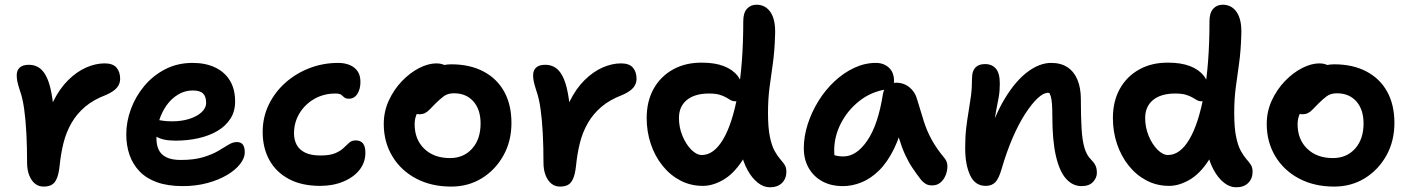

<svg xmlns="http://www.w3.org/2000/svg" viewBox="-20 -780 5985 815"><path d="M165 12Q144 12 128.5 -0.5Q113 -13 104 -36Q95 -59 95 -88Q95 -155 92 -213Q89 -271 82.5 -317.5Q76 -364 64 -397Q56 -422 53.5 -435Q51 -448 51 -461Q51 -481 63.5 -493Q76 -505 103 -505Q128 -505 147.5 -491.5Q167 -478 181 -446Q195 -414 203 -357Q211 -300 213 -214L163 -217Q178 -293 205.5 -348.5Q233 -404 269.5 -440Q306 -476 346 -493.5Q386 -511 424 -511Q459 -511 474.5 -493Q490 -475 490 -445Q490 -424 476 -407.5Q462 -391 430 -377Q377 -357 341.5 -327Q306 -297 283.5 -258Q261 -219 249.5 -173Q238 -127 233 -75Q229 -40 220.5 -21Q212 -2 198.5 5Q185 12 165 12Z M756 10Q693 10 647.5 -6Q602 -22 573 -52Q544 -82 530 -122Q516 -162 516 -210Q516 -263 535.5 -316.5Q555 -370 592 -414.5Q629 -459 681 -486Q733 -513 798 -513Q851 -513 891.5 -494.5Q932 -476 955 -439.5Q978 -403 978 -349Q978 -307 958 -276Q938 -245 903.5 -224.5Q869 -204 823 -193.5Q777 -183 725 -183Q669 -183 641.5 -201.5Q614 -220 614 -244Q614 -258 620.5 -264.5Q627 -271 642 -271Q653 -271 668.5 -268Q684 -265 712 -265Q750 -265 782.5 -275Q815 -285 835 -303Q855 -321 855 -344Q855 -370 842 -383Q829 -396 798 -396Q765 -396 736.5 -379Q708 -362 687.5 -333.5Q667 -305 655.5 -268.5Q644 -232 644 -193Q644 -165 653.5 -144.5Q663 -124 686 -112.5Q709 -101 747 -101Q803 -101 841.5 -112.5Q880 -124 905.5 -139Q931 -154 949.5 -165.5Q968 -177 985 -177Q1003 -177 1011 -166Q1019 -155 1019 -133Q1019 -109 999 -83.5Q979 -58 943.5 -37Q908 -16 860 -3Q812 10 756 10Z M1339 9Q1261 9 1206.5 -20Q1152 -49 1123.5 -100.5Q1095 -152 1095 -220Q1095 -282 1120.5 -335Q1146 -388 1190.5 -428Q1235 -468 1293 -490.5Q1351 -513 1416 -513Q1443 -513 1464.5 -504Q1486 -495 1498 -477.5Q1510 -460 1510 -432Q1510 -402 1497 -381.5Q1484 -361 1461 -361Q1448 -361 1441.5 -366.5Q1435 -372 1428.5 -377.5Q1422 -383 1404 -383Q1354 -383 1314 -360Q1274 -337 1251 -298.5Q1228 -260 1228 -214Q1228 -186 1239.5 -165Q1251 -144 1275.5 -132Q1300 -120 1340 -120Q1380 -120 1402.5 -129.5Q1425 -139 1438 -151.5Q1451 -164 1462 -174Q1473 -184 1490 -184Q1511 -184 1521 -171Q1531 -158 1531 -132Q1531 -91 1506.5 -59.5Q1482 -28 1438 -9.5Q1394 9 1339 9Z M1895 12Q1811 12 1746.5 -22Q1682 -56 1645.5 -116.5Q1609 -177 1609 -254Q1609 -307 1630.5 -353.5Q1652 -400 1686 -435.5Q1720 -471 1759 -491Q1798 -511 1833 -511Q1848 -511 1860.5 -506.5Q1873 -502 1881 -492Q1889 -482 1889 -465Q1889 -435 1876.5 -411.5Q1864 -388 1825 -373Q1800 -360 1781 -342Q1762 -324 1751 -301Q1740 -278 1740 -253Q1740 -188 1781 -148.5Q1822 -109 1890 -109Q1948 -109 1984 -149Q2020 -189 2020 -256Q2020 -315 1989.5 -349.5Q1959 -384 1907 -384Q1881 -384 1864.5 -372Q1848 -360 1828 -340Q1813 -325 1803.5 -315Q1794 -305 1784 -300Q1774 -295 1759 -295Q1743 -295 1731 -307Q1719 -319 1719 -352Q1719 -379 1734 -406.5Q1749 -434 1774.5 -456.5Q1800 -479 1831 -493Q1862 -507 1895 -507Q1975 -507 2032.5 -476.5Q2090 -446 2120.5 -390.5Q2151 -335 2151 -258Q2151 -181 2117 -120Q2083 -59 2025.5 -23.5Q1968 12 1895 12Z M2357 12Q2336 12 2320.5 -0.5Q2305 -13 2296 -36Q2287 -59 2287 -88Q2287 -155 2284 -213Q2281 -271 2274.5 -317.5Q2268 -364 2256 -397Q2248 -422 2245.5 -435Q2243 -448 2243 -461Q2243 -481 2255.5 -493Q2268 -505 2295 -505Q2320 -505 2339.5 -491.5Q2359 -478 2373 -446Q2387 -414 2395 -357Q2403 -300 2405 -214L2355 -217Q2370 -293 2397.5 -348.5Q2425 -404 2461.5 -440Q2498 -476 2538 -493.5Q2578 -511 2616 -511Q2651 -511 2666.5 -493Q2682 -475 2682 -445Q2682 -424 2668 -407.5Q2654 -391 2622 -377Q2569 -357 2533.5 -327Q2498 -297 2475.5 -258Q2453 -219 2441.5 -173Q2430 -127 2425 -75Q2421 -40 2412.5 -21Q2404 -2 2390.5 5Q2377 12 2357 12Z M2964 9Q2911 9 2867.5 -14Q2824 -37 2792 -77Q2760 -117 2742.5 -169Q2725 -221 2725 -279Q2725 -350 2754.5 -403Q2784 -456 2837.5 -485.5Q2891 -515 2961 -514Q3014 -514 3052 -499.5Q3090 -485 3111 -458Q3132 -431 3132 -392Q3132 -373 3123 -361.5Q3114 -350 3102 -350Q3090 -350 3081.5 -355Q3073 -360 3062 -366.5Q3051 -373 3034 -378Q3017 -383 2989 -383Q2929 -383 2895.5 -355.5Q2862 -328 2862 -279Q2862 -239 2877 -203Q2892 -167 2914.5 -144.5Q2937 -122 2959 -122Q3010 -122 3049.5 -188.5Q3089 -255 3112 -382Q3135 -509 3135 -690Q3135 -725 3150.5 -742.5Q3166 -760 3191 -760Q3230 -760 3251.5 -727Q3273 -694 3270 -631Q3268 -562 3260.5 -510Q3253 -458 3246.5 -408.5Q3240 -359 3240 -300Q3240 -238 3248 -199.5Q3256 -161 3268 -139.5Q3280 -118 3291.5 -105Q3303 -92 3310.5 -80.5Q3318 -69 3318 -51Q3318 -22 3299.5 -3.5Q3281 15 3248 15Q3221 15 3196.5 -4.5Q3172 -24 3153.5 -57.5Q3135 -91 3125.5 -134.5Q3116 -178 3118 -225L3189 -246Q3167 -153 3130 -97Q3093 -41 3049 -16Q3005 9 2964 9Z M3558 10Q3508 10 3471 -10Q3434 -30 3413 -66.5Q3392 -103 3392 -151Q3392 -201 3408.5 -252.5Q3425 -304 3454 -351Q3483 -398 3522 -434.5Q3561 -471 3606 -492Q3651 -513 3698 -513Q3731 -513 3753 -493Q3775 -473 3775 -436Q3775 -421 3766.5 -412.5Q3758 -404 3744 -401Q3678 -391 3628 -351.5Q3578 -312 3549.5 -256.5Q3521 -201 3521 -141Q3521 -120 3524.5 -102.5Q3528 -85 3539 -58L3476 -149Q3500 -130 3517.5 -123Q3535 -116 3560 -116Q3616 -116 3662 -184Q3708 -252 3728 -382Q3732 -404 3747 -416.5Q3762 -429 3783 -429Q3817 -429 3841 -409Q3865 -389 3873 -358Q3888 -308 3901 -266.5Q3914 -225 3934.5 -187.5Q3955 -150 3989 -109Q4001 -95 4001.5 -76Q4002 -57 3994.5 -37.5Q3987 -18 3972.5 -5.5Q3958 7 3937 7Q3920 7 3909.5 0.5Q3899 -6 3891 -15Q3870 -42 3853 -67.5Q3836 -93 3822 -123.5Q3808 -154 3796 -193.5Q3784 -233 3774 -286L3821 -289Q3803 -205 3774.5 -147.5Q3746 -90 3710.5 -55.5Q3675 -21 3636 -5.5Q3597 10 3558 10Z M4571 10Q4533 10 4505 -21.5Q4477 -53 4462 -118.5Q4447 -184 4447 -285Q4447 -317 4445.5 -338Q4444 -359 4440 -372Q4436 -385 4428.5 -394Q4421 -403 4409 -411Q4433 -411 4449.5 -406.5Q4466 -402 4474 -388.5Q4482 -375 4481 -349Q4465 -370 4453.5 -378Q4442 -386 4428 -386Q4409 -386 4384 -362.5Q4359 -339 4331.5 -296.5Q4304 -254 4278.5 -195Q4253 -136 4232 -64Q4220 -22 4205 -6.5Q4190 9 4164 9Q4119 9 4098 -36Q4077 -81 4077 -151Q4077 -201 4081.5 -238Q4086 -275 4091.5 -307Q4097 -339 4101.5 -372.5Q4106 -406 4106 -448Q4106 -478 4120 -493Q4134 -508 4161 -508Q4191 -508 4207.5 -488.5Q4224 -469 4224 -425Q4224 -394 4219.5 -368.5Q4215 -343 4209 -313.5Q4203 -284 4199 -243.5Q4195 -203 4197 -144L4166 -174Q4200 -287 4245.5 -362Q4291 -437 4342 -475Q4393 -513 4442 -513Q4484 -513 4512 -494Q4540 -475 4554 -440.5Q4568 -406 4568 -359Q4568 -286 4571 -235Q4574 -184 4583.5 -152Q4593 -120 4612 -102Q4624 -90 4630 -77.5Q4636 -65 4636 -46Q4636 -25 4619.5 -7.5Q4603 10 4571 10Z M4943 9Q4890 9 4846.5 -14Q4803 -37 4771 -77Q4739 -117 4721.5 -169Q4704 -221 4704 -279Q4704 -350 4733.5 -403Q4763 -456 4816.5 -485.5Q4870 -515 4940 -514Q4993 -514 5031 -499.5Q5069 -485 5090 -458Q5111 -431 5111 -392Q5111 -373 5102 -361.5Q5093 -350 5081 -350Q5069 -350 5060.5 -355Q5052 -360 5041 -366.5Q5030 -373 5013 -378Q4996 -383 4968 -383Q4908 -383 4874.5 -355.5Q4841 -328 4841 -279Q4841 -239 4856 -203Q4871 -167 4893.5 -144.5Q4916 -122 4938 -122Q4989 -122 5028.5 -188.5Q5068 -255 5091 -382Q5114 -509 5114 -690Q5114 -725 5129.5 -742.5Q5145 -760 5170 -760Q5209 -760 5230.5 -727Q5252 -694 5249 -631Q5247 -562 5239.5 -510Q5232 -458 5225.5 -408.5Q5219 -359 5219 -300Q5219 -238 5227 -199.5Q5235 -161 5247 -139.5Q5259 -118 5270.5 -105Q5282 -92 5289.5 -80.5Q5297 -69 5297 -51Q5297 -22 5278.5 -3.5Q5260 15 5227 15Q5200 15 5175.5 -4.5Q5151 -24 5132.5 -57.5Q5114 -91 5104.5 -134.5Q5095 -178 5097 -225L5168 -246Q5146 -153 5109 -97Q5072 -41 5028 -16Q4984 9 4943 9Z M5643 12Q5559 12 5494.5 -22Q5430 -56 5393.5 -116.5Q5357 -177 5357 -254Q5357 -307 5378.5 -353.5Q5400 -400 5434 -435.5Q5468 -471 5507 -491Q5546 -511 5581 -511Q5596 -511 5608.5 -506.5Q5621 -502 5629 -492Q5637 -482 5637 -465Q5637 -435 5624.5 -411.5Q5612 -388 5573 -373Q5548 -360 5529 -342Q5510 -324 5499 -301Q5488 -278 5488 -253Q5488 -188 5529 -148.5Q5570 -109 5638 -109Q5696 -109 5732 -149Q5768 -189 5768 -256Q5768 -315 5737.5 -349.5Q5707 -384 5655 -384Q5629 -384 5612.5 -372Q5596 -360 5576 -340Q5561 -325 5551.5 -315Q5542 -305 5532 -300Q5522 -295 5507 -295Q5491 -295 5479 -307Q5467 -319 5467 -352Q5467 -379 5482 -406.5Q5497 -434 5522.5 -456.5Q5548 -479 5579 -493Q5610 -507 5643 -507Q5723 -507 5780.5 -476.5Q5838 -446 5868.5 -390.5Q5899 -335 5899 -258Q5899 -181 5865 -120Q5831 -59 5773.5 -23.5Q5716 12 5643 12Z"/></svg>

Font: Shantell Sans SemiBold
Style: Regular
Weight: 600
Designer: Stephen Nixon, Anya Danilova, Shantell Martin
Foundry: Arrow Type
Version: Version 1.011;[c5ecc13dd]